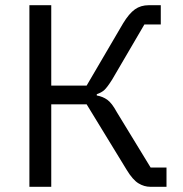

<svg xmlns="http://www.w3.org/2000/svg" viewBox="-20 -718 702 738"><path d="M93 0V-698H177V-389H313L453 -628Q476 -666 498.5 -682Q521 -698 552 -698H598V-624H535L411 -412Q392 -382 381 -372Q370 -362 352 -356V-351Q375 -347 392.5 -334.5Q410 -322 429 -287L559 -74H620V0H558Q534 0 512 -13.5Q490 -27 467 -65L313 -317H177V0Z"/></svg>

Font: IBM Plex Sans
Style: Regular
Weight: 400
Designer: Mike Abbink, Paul van der Laan, Pieter van Rosmalen
Foundry: Bold Monday
Version: Version 3.201